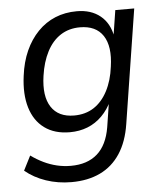

<svg xmlns="http://www.w3.org/2000/svg" viewBox="-51 -544 663 778"><g transform="rotate(-5 281.0 -155.0)"><path d="M209 189Q154 189 105.5 172.5Q57 156 21 126L51 67Q76 85 102 97.5Q128 110 155.5 116.5Q183 123 212 123Q279 123 319.5 87.5Q360 52 372 -20L389 -129L394 -128Q377 -91 351 -65Q325 -39 292 -26Q259 -13 220 -13Q158 -13 117 -43Q76 -73 59.5 -128Q43 -183 53 -257Q60 -313 80 -357.5Q100 -402 131 -434Q162 -466 202 -482.5Q242 -499 290 -499Q348 -499 385.5 -468.5Q423 -438 433 -381H429L446 -490H523L450 -26Q439 45 407.5 93Q376 141 326 165Q276 189 209 189ZM243 -79Q289 -79 323 -101Q357 -123 379 -165Q401 -207 408 -263Q420 -345 391 -389Q362 -433 297 -433Q252 -433 218 -411Q184 -389 162.5 -347.5Q141 -306 133 -250Q121 -168 150 -123.5Q179 -79 243 -79Z"/></g></svg>

Font: Nunito Sans 10pt SemiCondensed
Style: Italic
Weight: 400
Width: 4
Italic angle: -9°
Designer: Vernon Adams
Foundry: Vernon Adams
Version: Version 3.101;gftools[0.9.27]